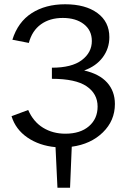

<svg xmlns="http://www.w3.org/2000/svg" viewBox="-20 -684 608 899"><path d="M316 3 308 195H249L240 5Q164 -2 108.5 -40Q53 -78 34 -140L112 -169Q136 -114 181.5 -86Q227 -58 286 -58Q356 -58 396.5 -93Q437 -128 437 -185Q437 -245 385.5 -280Q334 -315 223 -315V-367Q316 -367 363 -402.5Q410 -438 410 -492Q410 -542 372.5 -571Q335 -600 274 -600Q213 -600 171.5 -570Q130 -540 115 -483L38 -498Q64 -581 128.5 -622.5Q193 -664 285 -664Q380 -664 436 -623Q492 -582 492 -510Q492 -457 461 -415.5Q430 -374 374 -354Q445 -338 481.5 -297.5Q518 -257 518 -197Q518 -119 461.5 -64Q405 -9 316 3Z"/></svg>

Font: Ysabeau SC Medium
Style: Regular
Weight: 500
Designer: Christian Thalmann (Catharsis Fonts)
Version: Version 0.003